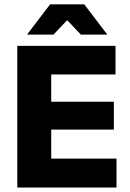

<svg xmlns="http://www.w3.org/2000/svg" viewBox="-20 -846 586 866"><path d="M58 0V-639H211V0ZM103.5 0V-130.5H505.5V0ZM147.5 -261.5V-387H493.5V-261.5ZM103 -510V-639H501V-510ZM206 -826.5H360L462.5 -692V-690H344.5L285 -753H281L221.5 -690H103.5V-692Z"/></svg>

Font: Anek Bangla
Style: Bold
Weight: 700
Designer: Sulekha Rajkumar (Bangla), Yesha Goshar (Latin)
Foundry: Ek Type
Version: Version 1.003